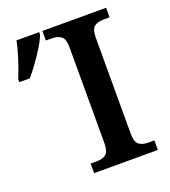

<svg xmlns="http://www.w3.org/2000/svg" viewBox="-182 -810 800 906"><g transform="rotate(-20 218.5 -357.0)"><path d="M135 -48H163Q196 -48 212.5 -61.5Q229 -75 229 -116V-598Q229 -639 212 -652.5Q195 -666 163 -666H135V-714H455V-666H426Q394 -666 377.5 -652.5Q361 -639 361 -598V-116Q361 -75 377.5 -61.5Q394 -48 426 -48H455V0H135ZM-50 -539Q-34 -577 -18 -627Q-2 -677 5 -714H119V-702Q108 -671 72.5 -617.5Q37 -564 3 -524H-50Z"/></g></svg>

Font: Noto Serif SemiBold
Style: Regular
Weight: 600
Designer: Monotype Design Team
Foundry: Monotype Imaging Inc.
Version: Version 1.001